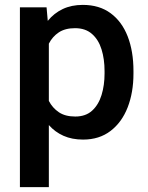

<svg xmlns="http://www.w3.org/2000/svg" viewBox="-20 -558 602 781"><path d="M522.9 -269V-258.8Q522.9 -182.1 499.3 -121.3Q475.6 -60.5 429.7 -25.4Q383.8 9.8 317.9 9.8Q272.9 9.8 238.3 -5.6Q203.6 -21 178.7 -49.3V203.1H61V-528.3H169.4L174.3 -473.1Q199.7 -504.4 235.1 -521.2Q270.5 -538.1 316.9 -538.1Q383.8 -538.1 429.7 -504.4Q475.6 -470.7 499.3 -410.2Q522.9 -349.6 522.9 -269ZM405.3 -258.8V-269Q405.3 -317.4 393.1 -356.9Q380.9 -396.5 354.2 -419.9Q327.6 -443.4 285.2 -443.4Q245.1 -443.4 219.2 -426.3Q193.4 -409.2 178.7 -380.4V-147.5Q193.4 -119.1 219.2 -101.6Q245.1 -84 286.1 -84Q328.6 -84 354.7 -107.9Q380.9 -131.8 393.1 -171.6Q405.3 -211.4 405.3 -258.8Z"/></svg>

Font: Vazirmatn RD FD Medium
Style: Regular
Weight: 500
Designer: Saber Rastikerdar
Foundry: Saber Rastikerdar
Version: Version 33.003